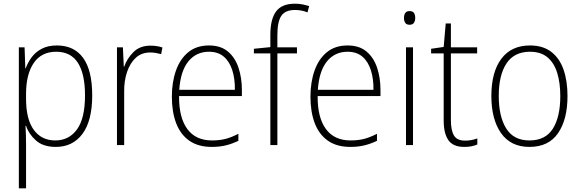

<svg xmlns="http://www.w3.org/2000/svg" viewBox="-20 -785 3145 1039"><path d="M288 -539Q381 -539 430 -471.5Q479 -404 479 -269Q479 -132 426.5 -61Q374 10 282 10Q214 10 175 -24.5Q136 -59 121 -104H118Q121 -55 121 -1V234H82V-529H113L117 -415H119Q131 -448 152 -476Q173 -504 206.5 -521.5Q240 -539 288 -539ZM284 -505Q204 -505 162.5 -444Q121 -383 121 -277V-251Q121 -139 163 -82Q205 -25 279 -25Q353 -25 396.5 -84.5Q440 -144 440 -269Q440 -385 401.5 -445Q363 -505 284 -505Z M794 -538Q830 -538 859 -528L852 -492Q838 -496 823.5 -498.5Q809 -501 793 -501Q746 -501 715 -472.5Q684 -444 667.5 -395.5Q651 -347 652 -288V0H613V-529H645L650 -424H652Q667 -468 702 -503Q737 -538 794 -538Z M1111 -539Q1174 -539 1213 -506.5Q1252 -474 1270.5 -419Q1289 -364 1289 -297V-265H949Q948 -149 993.5 -87Q1039 -25 1127 -25Q1167 -25 1199 -33Q1231 -41 1270 -61V-23Q1237 -7 1202.5 1.5Q1168 10 1126 10Q1052 10 1004 -24Q956 -58 933 -119Q910 -180 910 -262Q910 -341 932.5 -404Q955 -467 999.5 -503Q1044 -539 1111 -539ZM1111 -505Q1042 -505 999.5 -453Q957 -401 950 -299H1251Q1252 -358 1237 -405Q1222 -452 1191 -478.5Q1160 -505 1111 -505Z M1587 -496H1481V0H1443V-496H1354V-521L1443 -530V-597Q1443 -681 1474 -723Q1505 -765 1576 -765Q1599 -765 1618 -761Q1637 -757 1653 -752L1644 -718Q1613 -731 1576 -731Q1524 -731 1502.5 -699.5Q1481 -668 1481 -595V-529H1587Z M1861 -539Q1924 -539 1963 -506.5Q2002 -474 2020.5 -419Q2039 -364 2039 -297V-265H1699Q1698 -149 1743.5 -87Q1789 -25 1877 -25Q1917 -25 1949 -33Q1981 -41 2020 -61V-23Q1987 -7 1952.5 1.5Q1918 10 1876 10Q1802 10 1754 -24Q1706 -58 1683 -119Q1660 -180 1660 -262Q1660 -341 1682.5 -404Q1705 -467 1749.5 -503Q1794 -539 1861 -539ZM1861 -505Q1792 -505 1749.5 -453Q1707 -401 1700 -299H2001Q2002 -358 1987 -405Q1972 -452 1941 -478.5Q1910 -505 1861 -505Z M2196 -725Q2214 -725 2220.5 -714.5Q2227 -704 2227 -688Q2227 -672 2220 -661.5Q2213 -651 2196 -651Q2180 -651 2173 -661.5Q2166 -672 2166 -688Q2166 -704 2173 -714.5Q2180 -725 2196 -725ZM2215 -529V0H2177V-529Z M2497 -24Q2516 -24 2533 -27.5Q2550 -31 2563 -36V-3Q2549 3 2532 6.5Q2515 10 2492 10Q2432 10 2406.5 -26.5Q2381 -63 2381 -133V-496H2313V-521L2381 -531L2392 -658H2420V-529H2562V-496H2420V-135Q2420 -80 2436.5 -52Q2453 -24 2497 -24Z M3051 -265Q3051 -139 3000 -64.5Q2949 10 2845 10Q2744 10 2691.5 -64.5Q2639 -139 2639 -266Q2639 -395 2693 -467Q2747 -539 2848 -539Q2918 -539 2963 -504.5Q3008 -470 3029.5 -408.5Q3051 -347 3051 -265ZM2679 -266Q2679 -154 2719.5 -89.5Q2760 -25 2845 -25Q2932 -25 2972 -89Q3012 -153 3012 -265Q3012 -336 2995.5 -390Q2979 -444 2943 -474.5Q2907 -505 2848 -505Q2763 -505 2721 -442Q2679 -379 2679 -266Z"/></svg>

Font: Noto Sans Telugu SemiCondensed ExtraLight
Style: Regular
Weight: 200
Width: 4
Designer: Jelle Bosma - Monotype Design Team
Foundry: Monotype Imaging Inc.
Version: Version 2.005; ttfautohint (v1.8.4.7-5d5b)